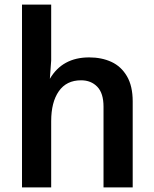

<svg xmlns="http://www.w3.org/2000/svg" viewBox="-20 -815 669 835"><path d="M557.1 -374V0H430.2V-351.1Q430.2 -409.7 403.1 -437.7Q376 -465.8 332.5 -465.8Q269 -465.8 235.8 -418.2Q202.6 -370.6 202.6 -288.1V0H75.7V-794.9H202.6V-551.8L196.8 -472.2Q251.5 -565.4 367.7 -565.4Q421.9 -565.4 464.4 -545.9Q506.8 -526.4 532 -483.6Q557.1 -440.9 557.1 -374Z"/></svg>

Font: Lycee Sans SemiBold
Style: Regular
Weight: 600
Designer: Justin Alvin
Foundry: Alkove Design
Version: Version 1.030